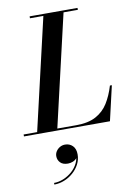

<svg xmlns="http://www.w3.org/2000/svg" viewBox="-159 -820 865 1228"><g transform="rotate(-10 274.0 -206.5)"><path d="M38.5 0 212.5 -750H343.5L169.5 0ZM-46.5 0V-12.5H295Q373.5 -12.5 423.2 -39.2Q473 -66 502.8 -113.8Q532.5 -161.5 551.5 -225H564L512 0ZM122.5 -737.5V-750H433.5V-737.5ZM91.5 337V326.5Q122 326.5 153 313.8Q184 301 209.2 278.8Q234.5 256.5 248.8 227Q263 197.5 260.5 164H270.5Q270.5 181.5 260 194.2Q249.5 207 233.5 213.5Q217.5 220 201 220Q168.5 220 151.8 202.8Q135 185.5 135 160.5Q135 144 144.2 129.5Q153.5 115 169 106Q184.5 97 203 97Q232 97 251.8 116.5Q271.5 136 271.5 172.5Q271.5 206.5 256 236.2Q240.5 266 214.5 288.8Q188.5 311.5 156.5 324.2Q124.5 337 91.5 337Z"/></g></svg>

Font: Bodoni Moda 18pt SemiBold
Style: Italic
Weight: 600
Italic angle: -13°
Designer: Owen Earl
Foundry: indestructible type
Version: Version 2.005